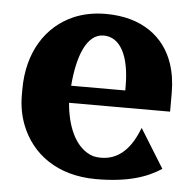

<svg xmlns="http://www.w3.org/2000/svg" viewBox="-45 -582 629 636"><g transform="rotate(5 270.0 -264.0)"><path d="M28 -246C28 -211 34 -178 46 -147C82 -55 167 10 297 10C402 10 466 -12 513 -43L433 -172L427 -158C401 -97 362 -62 307 -62C289 -62 275 -65 261 -74C222 -97 193 -151 186 -234H522V-296C522 -332 517 -364 507 -394C478 -479 403 -538 282 -538C243 -538 208 -531 177 -518C86 -479 28 -389 28 -265ZM188 -291C196 -391 225 -466 281 -466C335 -466 368 -409 368 -304V-291Z"/></g></svg>

Font: Aerodynamic
Style: Bd
Weight: 500
Designer: Google
Version: Version 2.000980; 2014